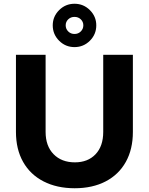

<svg xmlns="http://www.w3.org/2000/svg" viewBox="-20 -992 793 1023"><path d="M379 -127Q448 -127 489 -170Q530 -213 530 -289V-700H688V-289Q688 -197 650.5 -129.5Q613 -62 543 -25.5Q473 11 378 11Q283 11 212 -25.5Q141 -62 103 -129.5Q65 -197 65 -289V-700H223V-289Q223 -214 265.5 -170.5Q308 -127 379 -127ZM493 -857Q493 -809 459 -775Q425 -741 377 -741Q329 -741 295 -775Q261 -809 261 -857Q261 -904 295 -938Q329 -972 377 -972Q425 -972 459 -938Q493 -904 493 -857ZM330 -857Q330 -838 343.5 -824.5Q357 -811 377 -811Q397 -811 410.5 -824.5Q424 -838 424 -857Q424 -876 410.5 -889Q397 -902 377 -902Q357 -902 343.5 -889Q330 -876 330 -857Z"/></svg>

Font: Montserrat SemiBold
Style: Regular
Weight: 600
Designer: Julieta Ulanovsky
Foundry: Julieta Ulanovsky
Version: Version 6.001